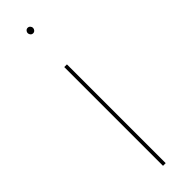

<svg xmlns="http://www.w3.org/2000/svg" viewBox="-251 -715 712 712"><g transform="rotate(-45 105.0 -358.5)"><path d="M119 -703Q119 -697 115 -692.5Q111 -688 105 -688Q99 -688 95 -692.5Q91 -697 91 -703Q91 -708 95 -712.5Q99 -717 105 -717Q111 -717 115 -712.5Q119 -708 119 -703ZM112 0H98V-518H112Z"/></g></svg>

Font: Fira Sans Compressed Hair
Style: Regular
Weight: 100
Width: 1
Designer: bBox Type GmbH & Carrois Corporate GbR & Edenspiekermann AG
Foundry: bBox Type GmbH & Carrois Corporate GbR & Edenspiekermann AG
Version: Version 4.301